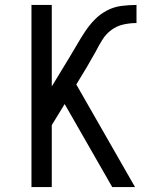

<svg xmlns="http://www.w3.org/2000/svg" viewBox="-20 -755 640 775"><path d="M525 0H433L241 -335L189 -250V0H107V-735H189V-406L260 -523Q276 -549 291.5 -576Q307 -603 324 -628.5Q341 -654 362.5 -676Q384 -698 411.5 -712.5Q439 -727 469.5 -731Q500 -735 531 -735V-662Q504 -662 477.5 -656Q451 -650 429.5 -634Q408 -618 393.5 -595Q379 -572 367 -548Q358 -532 349 -516.5Q340 -501 331 -485L288 -414Z"/></svg>

Font: R Plex Mono
Style: Regular
Weight: 400
Monospace: yes
Designer: Belleve Invis
Foundry: Belleve Invis
Version: Version 31.8.0